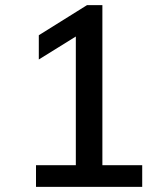

<svg xmlns="http://www.w3.org/2000/svg" viewBox="-20 -732 640 752"><path d="M381 -85H537V0H121V-85H277V-589L132 -499V-594L321 -712H381Z"/></svg>

Font: Muli SemiBold
Style: Regular
Weight: 600
Designer: Vernon Adams
Foundry: Vernon Adams
Version: Version 2.000